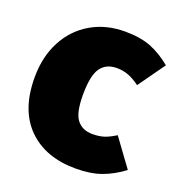

<svg xmlns="http://www.w3.org/2000/svg" viewBox="-109 -645 702 755"><g transform="rotate(20 242.0 -267.5)"><path d="M484 -484 404 -372Q378 -391 355.5 -399.5Q333 -408 307 -408Q262 -408 239.5 -376Q217 -344 217 -263Q217 -187 240 -159Q263 -131 304 -131Q332 -131 352.5 -137.5Q373 -144 400 -161L484 -46Q442 -14 396.5 2.5Q351 19 289 19Q162 19 88.5 -54Q15 -127 15 -263Q15 -350 50 -416Q85 -482 147 -518Q209 -554 288 -554Q352 -554 396 -537Q440 -520 484 -484Z"/></g></svg>

Font: Fira Sans Condensed Black
Style: Regular
Weight: 900
Width: 3
Designer: Carrois Corporate & Edenspiekermann AG
Foundry: Carrois Corporate GbR & Edenspiekermann AG
Version: Version 4.203